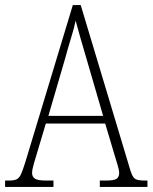

<svg xmlns="http://www.w3.org/2000/svg" viewBox="-22 -734 599 754"><path d="M-2 0V-25H15Q33 -25 43.5 -30Q54 -35 61 -51Q68 -67 78 -99L264 -714H295L490 -65Q498 -39 508 -32Q518 -25 546 -25H557V0H370V-25H394Q426 -25 436 -32Q446 -39 446 -55Q446 -66 439.5 -87Q433 -108 428 -125L391 -249H158L124 -135Q119 -118 111.5 -93Q104 -68 104 -55Q104 -40 115 -32.5Q126 -25 159 -25H188V0ZM168 -279H383L321 -492Q306 -543 294 -584.5Q282 -626 275 -653Q270 -627 257.5 -586.5Q245 -546 234 -505Z"/></svg>

Font: Noto Serif Tamil Condensed ExtraLight
Style: Regular
Weight: 200
Width: 3
Designer: Indian Type Foundry, Tom Grace, and the Monotype Design Team
Foundry: Monotype Imaging Inc.
Version: Version 2.004; ttfautohint (v1.8.4.7-5d5b)